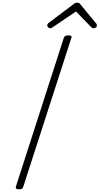

<svg xmlns="http://www.w3.org/2000/svg" viewBox="-20 -1393 740 1427"><path d="M122 14Q107 14 101 9Q95 4 98 -6L454 -1111Q458 -1121 465 -1125.5Q472 -1130 487 -1130Q503 -1130 509 -1125.5Q515 -1121 510 -1110L153 -5Q151 4 144 9Q137 14 122 14ZM353 -1183Q344 -1183 337.5 -1190Q331 -1197 331 -1204Q331 -1209 333 -1213Q335 -1217 339 -1221L524 -1360Q533 -1368 540 -1370.5Q547 -1373 555 -1373Q562 -1373 567.5 -1370Q573 -1367 579 -1359L695 -1218Q698 -1215 699 -1210.5Q700 -1206 700 -1203Q700 -1193 691.5 -1188Q683 -1183 676 -1183Q670 -1183 666 -1185.5Q662 -1188 656 -1193L545 -1308L374 -1192Q367 -1187 362 -1185Q357 -1183 353 -1183Z"/></svg>

Font: Playwrite CU ExtraLight
Style: Regular
Weight: 250
Designer: Veronika Burian, José Scaglione
Foundry: TypeTogether
Version: Version 1.002